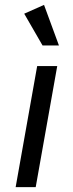

<svg xmlns="http://www.w3.org/2000/svg" viewBox="-20 -765 299 785"><path d="M126 0H44L132 -495H214ZM154 -579 79 -709 160 -745 221 -579Z"/></svg>

Font: Inria Sans
Style: Italic
Weight: 400
Italic angle: -10°
Designer: Black Foundry Team
Foundry: Black Foundry
Version: Version 1.2; ttfautohint (v1.8.3)